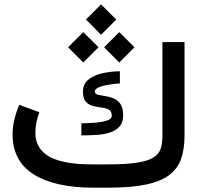

<svg xmlns="http://www.w3.org/2000/svg" viewBox="-20 -866 934 886"><path d="M477.5 -107.4Q564 -107.4 614.7 -115.7Q665.5 -124 690.2 -140.6Q714.8 -157.2 722.2 -181.9Q729.5 -206.5 729.5 -239.3V-671.9H831.5V-240.2Q831.5 -180.2 816.4 -135Q801.3 -89.8 762.9 -59.8Q724.6 -29.8 656 -14.9Q587.4 0 481 0H410.2Q233.9 0 136 -61Q38.1 -122.1 38.1 -246.1Q38.1 -282.7 46.9 -317.1Q55.7 -351.6 68.8 -382.3L161.6 -348.1Q153.3 -327.1 148.2 -301.8Q143.1 -276.4 143.1 -253.4Q143.6 -179.2 207.3 -143.3Q271 -107.4 405.3 -107.4ZM355.5 -296.9Q389.2 -297.4 421.4 -300Q453.6 -302.7 474.6 -310.1Q495.6 -317.4 495.6 -332Q495.6 -352.5 482.2 -359.9Q468.8 -367.2 449 -369.6Q429.2 -372.1 409.4 -377Q389.6 -381.8 376.2 -396.5Q362.8 -411.1 362.8 -443.8Q362.8 -478.5 388.4 -499Q414.1 -519.5 453.1 -528.1Q492.2 -536.6 533.2 -537.1V-481Q509.3 -479.5 482.4 -475.3Q455.6 -471.2 436.5 -463.4Q417.5 -455.6 417.5 -443.4Q417.5 -433.1 430.7 -429.4Q443.8 -425.8 463.4 -423.1Q482.9 -420.4 502.4 -412.8Q522 -405.3 535.2 -387Q548.3 -368.7 548.3 -334Q548.3 -300.8 531.5 -282Q514.6 -263.2 486.8 -254.4Q459 -245.6 424.8 -243.4Q390.6 -241.2 355.5 -241.2ZM376.5 -775.9 446.3 -845.7 516.6 -775.9 446.3 -705.6ZM460.4 -647.9 530.3 -717.8 600.6 -647.9 530.3 -577.6ZM294.4 -647.9 364.3 -717.8 434.6 -647.9 364.3 -577.6Z"/></svg>

Font: Vazir Medium FD-WOL
Style: Medium-FD-WOL
Weight: 500
Designer: Saber Rastikerdar
Foundry: Saber Rastikerdar
Version: Version 30.0.0